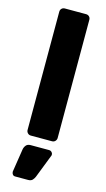

<svg xmlns="http://www.w3.org/2000/svg" viewBox="-142 -755 570 1036"><g transform="rotate(15 143.0 -237.5)"><path d="M84 0Q73 0 66 -7.5Q59 -15 59 -25V-685Q59 -696 66 -703Q73 -710 84 -710H202Q213 -710 220 -703Q227 -696 227 -685V-25Q227 -15 220 -7.5Q213 0 202 0ZM59 235Q50 235 45 228.5Q40 222 40 213L60 84Q62 71 70.5 60.5Q79 50 96 50H200Q208 50 214 56Q220 62 220 70Q220 76 217 81L168 207Q164 217 156 226Q148 235 131 235Z"/></g></svg>

Font: DVN-Rubik
Style: Bold
Weight: 700
Designer: Hubert and Fischer
Foundry: Hubert & Fischer
Version: Version 2.102